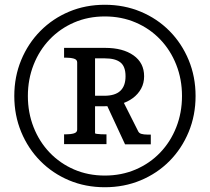

<svg xmlns="http://www.w3.org/2000/svg" viewBox="-20 -758 881 806"><path d="M420 -21Q490 -21 549.5 -46.5Q609 -72 652.5 -117.5Q696 -163 720 -224Q744 -285 744 -355Q744 -425 720 -486Q696 -547 652.5 -592.5Q609 -638 549.5 -663.5Q490 -689 420 -689Q350 -689 291 -663.5Q232 -638 188.5 -592.5Q145 -547 121 -486Q97 -425 97 -355Q97 -285 121 -224Q145 -163 188.5 -117.5Q232 -72 291 -46.5Q350 -21 420 -21ZM420 28Q339 28 270 -1Q201 -30 149.5 -82Q98 -134 69 -204Q40 -274 40 -355Q40 -436 69 -506Q98 -576 149.5 -628Q201 -680 270 -709Q339 -738 420 -738Q501 -738 570.5 -709Q640 -680 691.5 -628Q743 -576 772 -506Q801 -436 801 -355Q801 -274 772 -204Q743 -134 691.5 -82Q640 -30 570.5 -1Q501 28 420 28ZM249 -153V-194H255Q276 -194 290 -198Q304 -202 304 -214V-496Q304 -508 290 -512Q276 -516 255 -516H249V-557H422Q496 -557 540.5 -525.5Q585 -494 585 -438Q585 -409 572.5 -386Q560 -363 538 -346.5Q516 -330 485.5 -321Q455 -312 419 -312H379V-199Q379 -197 386 -196Q393 -195 403.5 -194.5Q414 -194 423 -194H427V-153ZM421 -513H379V-356H418Q463 -356 485 -376.5Q507 -397 507 -438Q507 -479 485.5 -496Q464 -513 421 -513ZM420 -335 491 -344 559 -209Q563 -199 573.5 -196Q584 -193 599 -193H613V-152H505Z"/></svg>

Font: Roboto Serif 28pt
Style: Regular
Weight: 400
Designer: Greg Gazdowicz
Foundry: Commercial Type
Version: Version 1.008